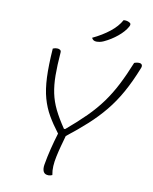

<svg xmlns="http://www.w3.org/2000/svg" viewBox="-99 -1000 861 1078"><g transform="rotate(10 331.5 -460.5)"><path d="M274 0Q262 5 253 5Q231 5 223.5 -10Q216 -25 220 -50Q228 -97 239.5 -143Q251 -189 265 -235Q229 -282 204.5 -324.5Q180 -367 166 -417Q152 -467 149 -534.5Q146 -602 153 -700Q158 -702 164 -703.5Q170 -705 179 -705Q187 -705 194 -700.5Q201 -696 200 -686Q194 -610 194.5 -554.5Q195 -499 204.5 -453.5Q214 -408 235.5 -364Q257 -320 293 -267H300Q363 -320 410.5 -367.5Q458 -415 493.5 -464Q529 -513 558.5 -570.5Q588 -628 617 -700Q622 -702 628 -703.5Q634 -705 643 -705Q656 -705 660.5 -697.5Q665 -690 660 -678Q628 -597 593 -534.5Q558 -472 516 -421Q474 -370 423.5 -324Q373 -278 310 -229Q301 -197 293 -167.5Q285 -138 278 -105Q272 -77 270.5 -51Q269 -25 274 0ZM517 -926Q535 -928 550 -920Q565 -913 554 -895Q538 -866 503.5 -837.5Q469 -809 428 -790Q417 -785 407 -783Q397 -781 387 -781Q368 -781 360 -798Q415 -824 456 -856.5Q497 -889 517 -926Z"/></g></svg>

Font: Recursive Mn Csl St Lt
Style: Italic
Weight: 300
Italic angle: -15°
Monospace: yes
Version: Version 1.079;hotconv 1.0.112;makeotfexe 2.5.65598; ttfautoh